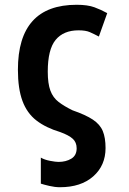

<svg xmlns="http://www.w3.org/2000/svg" viewBox="-20 -576 540 804"><path d="M231 208Q210 208 186.5 202.5Q163 197 151 193V84Q166 93 189.5 97.5Q213 102 225 102Q256 102 278.5 88.5Q301 75 301 45Q301 20 284.5 5Q268 -10 232 -23Q172 -41 132.5 -71.5Q93 -102 74 -153.5Q55 -205 55 -284Q55 -556 301 -556Q347 -556 375.5 -545.5Q404 -535 429 -521L394 -423Q373 -434 356 -441.5Q339 -449 309 -449Q246 -449 213 -409Q180 -369 180 -276Q180 -226 191 -196.5Q202 -167 225.5 -149Q249 -131 284 -114Q339 -95 369 -75Q399 -55 410.5 -27Q422 1 422 44Q422 117 370.5 162.5Q319 208 231 208Z"/></svg>

Font: Noto Sans Mono ExtraCondensed
Style: Bold
Weight: 700
Width: 2
Designer: Monotype Design Team
Foundry: Monotype Imaging Inc.
Version: Version 2.014